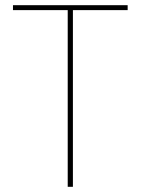

<svg xmlns="http://www.w3.org/2000/svg" viewBox="-20 -720 542 740"><path d="M241 0H261V-681H472V-700H30V-681H241Z"/></svg>

Font: Fixel Variable
Style: Regular
Weight: 100
Width: 3
Designer: AlfaBravo + MacPaw
Foundry: Kyrylo Tkachov, Marchela Mozhyna, Serhii Makarenko, Maria Weinstein, Zakhar Kryvoshyya
Version: Version 1.211